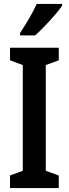

<svg xmlns="http://www.w3.org/2000/svg" viewBox="-20 -957 350 977"><path d="M296 -928V-937H167C146 -892 118 -843 82 -789V-777H159C204 -817 270 -889 296 -928ZM279 0V-64L213 -88V-626L279 -650V-714H31V-650L96 -626V-88L31 -64V0Z"/></svg>

Font: Noto Sans Georgian ExtraCondensed SemiBold
Style: Regular
Weight: 600
Width: 2
Designer: Monotype Design Team, Akaki Razmadze
Foundry: Google LLC
Version: Version 2.005